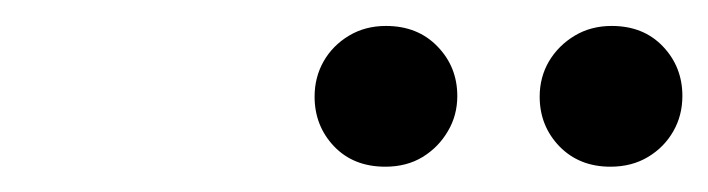

<svg xmlns="http://www.w3.org/2000/svg" viewBox="-20 -664 546 148"><path d="M277 -535.5Q252.5 -535.5 237.5 -551.2Q222.5 -567 222.5 -589.5Q222.5 -604.5 229.5 -616.8Q236.5 -629 249 -636.5Q261.5 -644 277.5 -644Q302 -644 317.2 -628.2Q332.5 -612.5 332.5 -590Q332.5 -575 325.2 -562.8Q318 -550.5 305.8 -543Q293.5 -535.5 277 -535.5ZM450.5 -535.5Q426.5 -535.5 411.2 -551.2Q396 -567 396 -589.5Q396 -604.5 403.2 -616.8Q410.5 -629 423 -636.5Q435.5 -644 451.5 -644Q476 -644 491 -628.2Q506 -612.5 506 -590Q506 -575 499 -562.8Q492 -550.5 479.5 -543Q467 -535.5 450.5 -535.5Z"/></svg>

Font: Newsreader 20pt
Style: Italic
Weight: 400
Italic angle: -17°
Version: Version 1.003